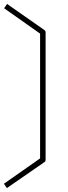

<svg xmlns="http://www.w3.org/2000/svg" viewBox="-20 -891 346 977"><path d="M206 -738Q212 -734 212 -727V-78Q212 -70 206 -66L15 66L0 44L184 -85V-720L1 -849L16 -871Z"/></svg>

Font: Envoyer
Style: Regular
Weight: 400
Version: Version 0.1